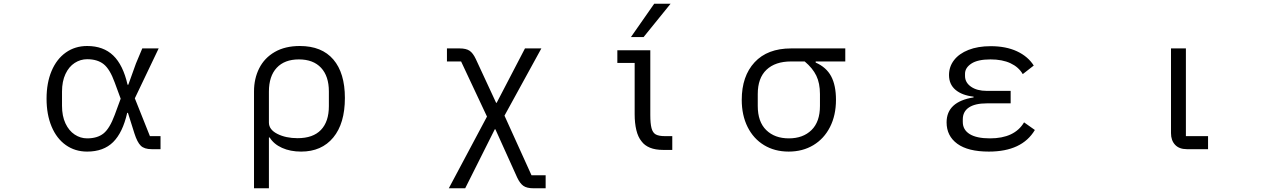

<svg xmlns="http://www.w3.org/2000/svg" viewBox="-20 -801 6904 1031"><path d="M230 -271Q230 -356 257 -420Q284 -484 333.5 -519Q383 -554 448 -554Q535 -554 588 -503Q641 -452 665 -346H669L710 -460L744 -541H832L704 -273L785 -70H842V0H794Q755 0 736 -18.5Q717 -37 702 -84L667 -195H663Q639 -89 587.5 -38Q536 13 448 13Q383 13 333.5 -22Q284 -57 257 -121.5Q230 -186 230 -271ZM596 -184 628 -271 596 -358Q570 -430 536.5 -456.5Q503 -483 448 -483Q412 -483 381 -463Q350 -443 331.5 -403.5Q313 -364 313 -309V-233Q313 -178 331.5 -138.5Q350 -99 381 -78.5Q412 -58 448 -58Q503 -58 536 -84.5Q569 -111 596 -184Z M1344 -310Q1344 -379 1372 -434.5Q1400 -490 1455.5 -522Q1511 -554 1590 -554Q1708 -554 1770 -481.5Q1832 -409 1832 -275Q1832 -138 1769.5 -62.5Q1707 13 1597 13Q1539 13 1494.5 -7Q1450 -27 1428 -63H1424V210H1344ZM1746 -231V-310Q1746 -392 1704 -437Q1662 -482 1585 -482Q1508 -482 1466 -437Q1424 -392 1424 -309V-143Q1424 -105 1469.5 -82Q1515 -59 1578 -59Q1661 -59 1703.5 -103.5Q1746 -148 1746 -231Z M2390 210 2595 -175 2456 -471H2380V-541H2448Q2483 -541 2501.5 -528.5Q2520 -516 2535 -484L2644 -249H2647L2799 -541H2887L2689 -180L2834 140H2910V210H2845Q2809 210 2790.5 197Q2772 184 2757 152L2640 -107H2637L2478 210Z M3493 -781H3581L3436 -602H3368ZM3541 4Q3499 4 3470 -8Q3441 -20 3425 -42Q3406 -65 3397 -102.5Q3388 -140 3388 -188V-463H3295V-531H3472V-183Q3472 -138 3478.5 -113Q3485 -88 3501.5 -79Q3518 -70 3551 -70H3590V4Z M3963 -265Q3963 -392 4032 -466.5Q4101 -541 4228 -541H4519V-471H4360V-465Q4417 -440 4443 -391.5Q4469 -343 4469 -265Q4469 -182 4437 -119Q4405 -56 4347.5 -21.5Q4290 13 4215 13Q4140 13 4083 -21.5Q4026 -56 3994.5 -119Q3963 -182 3963 -265ZM4383 -232V-296Q4383 -354 4363.5 -394.5Q4344 -435 4301 -471H4228Q4143 -471 4096 -426.5Q4049 -382 4049 -296V-232Q4049 -147 4094.5 -102.5Q4140 -58 4216 -58Q4292 -58 4337.5 -102.5Q4383 -147 4383 -232Z M5063 -144Q5063 -255 5208 -278V-282Q5146 -289 5111 -318.5Q5076 -348 5076 -398Q5076 -443 5103 -478Q5130 -513 5180.5 -533Q5231 -553 5300 -553Q5382 -553 5441 -525.5Q5500 -498 5531 -449L5472 -403Q5450 -441 5406 -461.5Q5362 -482 5299 -482Q5230 -482 5196 -459.5Q5162 -437 5162 -405V-393Q5162 -358 5194 -335.5Q5226 -313 5279 -313H5407V-246H5279Q5216 -246 5183 -224Q5150 -202 5150 -160V-146Q5150 -104 5187 -81Q5224 -58 5296 -58Q5428 -58 5479 -144L5537 -103Q5468 13 5290 13Q5178 13 5120.5 -29Q5063 -71 5063 -144Z M6353 0Q6312 0 6290 -23.5Q6268 -47 6268 -86V-541H6348V-70H6467V0Z"/></svg>

Font: PlemolJP
Style: Regular
Weight: 400
Monospace: yes
Version: v2.0.4; ttfautohint (v1.8.4.7-5d5b-dirty) -l 6 -r 45 -G 200 